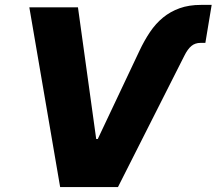

<svg xmlns="http://www.w3.org/2000/svg" viewBox="-20 -757 877 777"><path d="M295.5 -727.3 369.3 -194.6H375.7L544.4 -551.5Q563.9 -593 587 -627.3Q610.1 -661.6 639.7 -685.9Q669.4 -710.2 707 -723.7Q744.7 -737.2 793 -737.2H836.6L811.1 -583.5H791.9Q769.5 -583.5 754.4 -570.8Q739.3 -558.2 725.9 -531.2L457.4 0H223.4L98.7 -727.3Z"/></svg>

Font: Inter P Extra Bold
Style: Italic
Weight: 800
Italic angle: 9.39999°
Designer: Rasmus Andersson
Foundry: rsms
Version: Version 3.018;git-588b23468